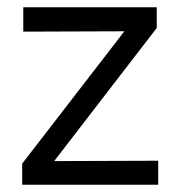

<svg xmlns="http://www.w3.org/2000/svg" viewBox="-20 -508 499 528"><path d="M41 0V-58L322 -422L44 -421V-488H411V-431L129 -65L415 -66V0Z"/></svg>

Font: Red Hat Text
Style: Regular
Weight: 400
Designer: Pentagram, MCKL
Foundry: MCKL
Version: Version 1.030